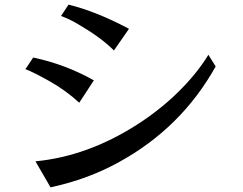

<svg xmlns="http://www.w3.org/2000/svg" viewBox="-20 -760 1040 822"><path d="M88.9 -463.9 122.1 -513.7Q260.7 -484.4 381.8 -416L319.3 -320.3Q261.7 -373 193.4 -411.6Q125 -450.2 88.9 -463.9ZM131.8 -69.3Q355.5 -90.8 568.4 -227.5Q667 -291 745.1 -368.2Q823.2 -445.3 872.1 -525.4L903.3 -475.6Q756.8 -212.9 490.2 -66.4Q356.4 7.8 196.3 42ZM241.2 -691.4 273.4 -740.2Q392.6 -710.9 532.2 -636.7L467.8 -543.9Q413.1 -598.6 321.3 -652.3Q278.3 -678.7 241.2 -691.4Z"/></svg>

Font: GenEi LateGo v2
Style: Medium
Weight: 500
Designer: o_tamon (Modified)
Foundry: o_tamon / Adobe Systems Incorporated / FONT 910 / Philipp H. Poll
Version: Version 2.1;Original Version 1.004